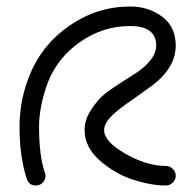

<svg xmlns="http://www.w3.org/2000/svg" viewBox="-20 -570 600 590"><path d="M120 -30Q120 -18 111.5 -9Q103 0 90 0Q69 0 62 -21Q40 -89 40 -180Q40 -265 72 -341Q109 -433 194 -491.5Q279 -550 380 -550Q436 -550 478 -519Q520 -488 520 -430Q520 -361 446 -306Q430 -294 405 -276.5Q380 -259 364.5 -248Q349 -237 332.5 -222.5Q316 -208 308 -195.5Q300 -183 300 -170Q300 -135 365.5 -97.5Q431 -60 490 -60Q502 -60 511 -51Q520 -42 520 -30Q520 -18 511 -9Q502 0 490 0Q444 0 388.5 -18Q333 -36 286.5 -77Q240 -118 240 -170Q240 -203 261 -234.5Q282 -266 304 -283Q326 -300 363.5 -323.5Q401 -347 410 -354Q460 -392 460 -430Q460 -490 380 -490Q297 -490 227.5 -442Q158 -394 128 -319Q100 -245 100 -180Q100 -91 118 -39Q120 -33 120 -30Z"/></svg>

Font: Pecita
Style: Book
Weight: 400
Width: 7
Version: Version 4.3